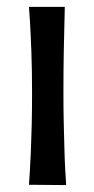

<svg xmlns="http://www.w3.org/2000/svg" viewBox="-20 -537 273 557"><path d="M172 0 64 -1Q65 -13 66.5 -38Q68 -63 69.5 -97.5Q71 -132 72 -175Q73 -218 73 -267Q73 -334 71 -387Q69 -440 67 -473.5Q65 -507 64 -517H168Q168 -509 167 -474.5Q166 -440 165 -386.5Q164 -333 164 -266Q164 -219 165 -177Q166 -135 167 -100Q168 -65 169.5 -39.5Q171 -14 172 0Z"/></svg>

Font: Truculenta SemiBold
Style: Regular
Weight: 600
Version: Version 1.002